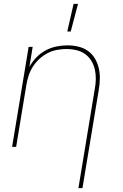

<svg xmlns="http://www.w3.org/2000/svg" viewBox="-20 -764 640 999"><path d="M388 215 473 -300Q478 -326 478.5 -352Q479 -378 473.5 -402.5Q468 -427 455 -448Q442 -469 422.5 -483Q403 -497 378 -503Q353 -509 327 -509Q303 -509 277.5 -504.5Q252 -500 228.5 -488Q205 -476 185 -457.5Q165 -439 151 -417Q137 -395 129 -370.5Q121 -346 117 -321L64 0H43L129 -520H150L133 -416Q147 -442 168.5 -464.5Q190 -487 217 -501.5Q244 -516 273 -522Q302 -528 330 -528Q359 -528 387 -521.5Q415 -515 437 -499.5Q459 -484 473 -461Q487 -438 493.5 -411Q500 -384 499.5 -355Q499 -326 494 -297L409 215ZM330 -600 363 -744H386L348 -600Z"/></svg>

Font: Iosevka Aile Thin
Style: Italic
Weight: 100
Italic angle: -9°
Designer: Belleve Invis
Foundry: Belleve Invis
Version: Version 31.1.0; ttfautohint (v1.8.4)